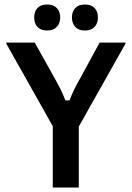

<svg xmlns="http://www.w3.org/2000/svg" viewBox="-20 -841 590 861"><path d="M216.7 0V-275L8.3 -645V-650H135.8L230.8 -480Q241.7 -460 252.1 -439.2Q262.5 -418.3 273.3 -390.8H291.7Q302.5 -418.3 312.5 -439.2Q322.5 -460 334.2 -480L426.7 -650H542.5V-645L333.3 -273.3V0ZM191.7 -704.2Q162.5 -704.2 147.9 -720.4Q133.3 -736.7 133.3 -762.5Q133.3 -789.2 147.9 -805Q162.5 -820.8 191.7 -820.8Q219.2 -820.8 234.6 -805Q250 -789.2 250 -762.5Q250 -736.7 234.6 -720.4Q219.2 -704.2 191.7 -704.2ZM360.8 -704.2Q332.5 -704.2 317.5 -720.4Q302.5 -736.7 302.5 -762.5Q302.5 -789.2 317.5 -805Q332.5 -820.8 360.8 -820.8Q389.2 -820.8 404.2 -805Q419.2 -789.2 419.2 -762.5Q419.2 -736.7 404.2 -720.4Q389.2 -704.2 360.8 -704.2Z"/></svg>

Font: Familjen Grotesk GF Medium
Style: Regular
Weight: 500
Designer: Anders Wikstroem, Jonas Baeckman, Matilda Gysing, Kristian Moeller
Foundry: Familjen STHLM AB
Version: Version 2.000; Beta; Release 4; Build 6